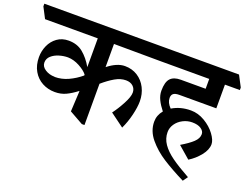

<svg xmlns="http://www.w3.org/2000/svg" viewBox="-168 -921 1753 1355"><g transform="rotate(20 708.5 -243.0)"><path d="M515 -564V-390Q583 -444 642 -444Q696 -444 737.5 -417.5Q779 -391 802 -345.5Q825 -300 825 -245Q825 -202 810.5 -141.5Q796 -81 771 -29L668 -105Q699 -146 728 -200.5Q757 -255 757 -286Q757 -315 737 -333.5Q717 -352 683 -352Q643 -352 601.5 -328Q560 -304 515 -265V45H495L392 -13L400 -167L398 -168Q356 -136 319.5 -119Q283 -102 238 -102Q186 -102 143 -125Q100 -148 74.5 -192Q49 -236 49 -296Q49 -342 67.5 -383.5Q86 -425 122 -451Q158 -477 208 -477Q272 -477 316 -441Q360 -405 394 -346V-562H-2L-44 -643V-663H828L870 -581V-562ZM201 -202Q253 -202 302 -224.5Q351 -247 394 -283V-290Q374 -316 330.5 -339.5Q287 -363 243 -364Q211 -364 177.5 -354Q144 -344 121 -323.5Q98 -303 98 -273Q98 -243 129 -223Q160 -203 200 -203Z M1014 -341Q1014 -305 1047 -272Q1108 -309 1187 -309Q1241 -309 1291.5 -279Q1342 -249 1373 -207Q1404 -165 1404 -134Q1404 -92 1368.5 -48Q1333 -4 1287 24L1198 -53V-55Q1254 -88 1284.5 -116.5Q1315 -145 1315 -177Q1315 -200 1291 -216.5Q1267 -233 1224 -233Q1188 -233 1155 -216Q1122 -199 1102.5 -170.5Q1083 -142 1083 -109Q1083 -61 1111 -20.5Q1139 20 1190.5 57Q1242 94 1327 141L1301 177Q1205 129 1135.5 84.5Q1066 40 1017.5 -18.5Q969 -77 969 -146Q969 -195 1002 -234Q974 -269 958 -302Q942 -335 942 -369Q942 -434 967 -461Q992 -488 1044 -488H1231V-562H867L826 -643V-663H1418L1461 -581V-562H1349V-384H1072Q1041 -384 1027.5 -373.5Q1014 -363 1014 -341Z"/></g></svg>

Font: Martel ExtraBold
Style: Regular
Weight: 800
Designer: Dan Reynolds
Foundry: Dan Reynolds
Version: Version 1.001; ttfautohint (v1.1) -l 5 -r 5 -G 72 -x 0 -D la